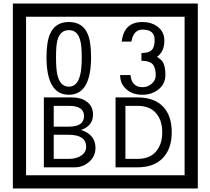

<svg xmlns="http://www.w3.org/2000/svg" viewBox="-20 -980 1195 1090"><path d="M1103 90H53V-960H1103ZM1028 15V-885H128V15ZM497 -656Q497 -442 371 -442Q244 -442 244 -656Q244 -744 265 -789Q294 -855 371 -855Q448 -855 477 -789Q497 -745 497 -656ZM444 -656Q444 -723 435 -752Q420 -809 371 -809Q322 -809 306 -752Q298 -723 298 -656Q298 -587 306 -553Q322 -488 371 -488Q419 -488 435 -554Q444 -587 444 -656ZM919 -556Q919 -504 880.5 -473Q842 -442 789 -442Q734 -442 700 -471Q662 -502 662 -554H721Q727 -485 790 -485Q818 -485 841 -504.5Q864 -524 864 -552Q864 -597 846 -616Q828 -635 783 -635V-679Q825 -679 841.5 -696Q858 -713 858 -754Q858 -812 789 -812Q738 -812 726 -744H671Q684 -855 788 -855Q839 -855 874 -829Q913 -800 913 -750Q913 -685 871 -658Q895 -642 903 -630Q919 -605 919 -556ZM522 -141Q522 -93 486.5 -61.5Q451 -30 403 -30H229V-427H388Q439 -427 471 -404Q508 -378 508 -329Q508 -266 440 -242Q522 -216 522 -141ZM457 -321Q457 -379 372 -379H285V-261H371Q457 -261 457 -321ZM469 -147Q469 -215 368 -215H285V-78H371Q408 -78 435 -93Q469 -112 469 -147ZM955 -229Q955 -136 904.5 -83Q854 -30 760 -30H636V-427H760Q855 -427 905 -375.5Q955 -324 955 -229ZM901 -229Q901 -298 865 -338.5Q829 -379 761 -379H692V-78H761Q829 -78 865 -119Q901 -160 901 -229Z"/></svg>

Font: Unicode BMP Fallback SIL
Style: Regular
Weight: 400
Foundry: NRSI, SIL International
Version: Version 5.1 Based on Unicode 5.1